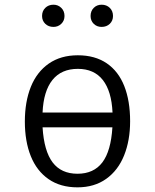

<svg xmlns="http://www.w3.org/2000/svg" viewBox="-20 -782 655 812"><path d="M530.3 -269.2Q530.3 -188.2 504.9 -124.9Q479.5 -61.5 429.2 -25.6Q379 10.3 307.7 10.3Q235.4 10.3 185.4 -24.4Q135.4 -59 110.3 -121.5Q85.1 -184.1 85.1 -268.2Q85.1 -351.8 110.5 -414.9Q135.9 -477.9 186.4 -513.1Q236.9 -548.2 309.2 -548.2Q381.5 -548.2 431.3 -514.4Q481 -480.5 505.6 -417.9Q530.3 -355.4 530.3 -269.2ZM160 -306.2H455.9Q451.8 -396.4 414.9 -443.6Q377.9 -490.8 309.2 -490.8Q239.5 -490.8 201.8 -443.8Q164.1 -396.9 160 -306.2ZM160 -243.6Q166.2 -143.1 202.6 -95.1Q239 -47.2 307.7 -47.2Q376.4 -47.2 412.8 -95.1Q449.2 -143.1 455.4 -243.6ZM157.9 -714.4Q157.9 -735.4 171.5 -748.7Q185.1 -762.1 206.2 -762.1Q225.6 -762.1 239.2 -748.7Q252.8 -735.4 252.8 -714.4Q252.8 -694.4 239.2 -681.3Q225.6 -668.2 206.2 -668.2Q185.1 -668.2 171.5 -681.3Q157.9 -694.4 157.9 -714.4ZM363.1 -714.4Q363.1 -735.4 376.4 -748.7Q389.7 -762.1 409.7 -762.1Q430.8 -762.1 444.4 -748.7Q457.9 -735.4 457.9 -714.4Q457.9 -694.4 444.4 -681.3Q430.8 -668.2 409.7 -668.2Q389.7 -668.2 376.4 -681.3Q363.1 -694.4 363.1 -714.4Z"/></svg>

Font: Fira Code Fixed Light
Style: Regular
Weight: 300
Monospace: yes
Designer: Carrois Corporate, Edenspiekermann AG, Nikita Prokopov
Foundry: Carrois Corporate, Edenspiekermann AG, Nikita Prokopov
Version: Version 5.002